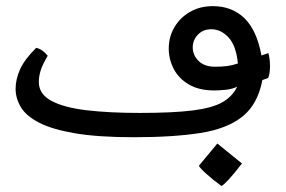

<svg xmlns="http://www.w3.org/2000/svg" viewBox="-20 -435 930 625"><path d="M416 11.7Q299.8 11.7 224.9 -1Q149.9 -13.7 107.4 -35.6Q64.9 -57.6 47.9 -86.2Q30.8 -114.7 30.8 -146Q30.8 -176.3 44.9 -208.5Q59.1 -240.7 97.7 -279.3Q119.1 -274.4 135.3 -253.4Q117.7 -223.6 112.1 -204.8Q106.4 -186 106.4 -168Q106.4 -128.9 147 -106.9Q187.5 -85 261.2 -76.2Q335 -67.4 434.6 -67.4Q543 -67.4 607.2 -75.4Q671.4 -83.5 704.1 -102.3Q736.8 -121.1 752 -152.8Q736.3 -145 715.3 -142.8Q694.3 -140.6 677.7 -140.6Q627.4 -140.6 594.5 -160.2Q561.5 -179.7 545.4 -210.9Q529.3 -242.2 529.3 -277.3Q529.3 -314.5 547.4 -345.7Q565.4 -377 597.9 -396Q630.4 -415 672.9 -415Q734.9 -415 775.4 -376Q815.9 -336.9 831.1 -254.4L853.5 -262.2Q856 -254.4 857.4 -243.2Q858.9 -231.9 858.9 -220.7Q858.9 -210.4 857.7 -200Q856.4 -189.5 853 -181.2L834 -174.3Q819.3 -95.7 769.3 -55.7Q719.2 -15.6 631.6 -2Q543.9 11.7 416 11.7ZM679.7 -217.8Q702.6 -217.8 719.5 -220Q736.3 -222.2 754.4 -228.5Q748.5 -287.1 723.6 -313.5Q698.7 -339.8 668 -339.8Q641.1 -339.8 624.3 -322.3Q607.4 -304.7 607.4 -280.8Q607.4 -255.4 626.5 -236.6Q645.5 -217.8 679.7 -217.8ZM700.7 170.4Q673.3 150.4 651.9 131.1Q630.4 111.8 627.4 104.5L687.5 32.2L767.6 97.2Q739.3 133.8 722.9 151.1Q706.5 168.5 700.7 170.4Z"/></svg>

Font: Harmattan SemiBold
Style: Regular
Weight: 600
Designer: George W. Nuss III and SIL International
Foundry: SIL International
Version: Version 4.000